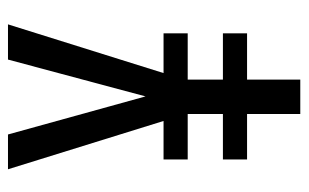

<svg xmlns="http://www.w3.org/2000/svg" viewBox="-162 -592 754 469"><g transform="rotate(-90 214.5 -357.0)"><path d="M214 -378 121 -714H36L154 -334H60V-275H171V-189H60V-130H171V0H255V-130H368V-189H255V-275H368V-334H271L390 -714H304Z"/></g></svg>

Font: Noto Sans Ethiopic ExtCond
Style: Regular
Weight: 400
Width: 2
Designer: Monotype Design Team
Foundry: Monotype Imaging Inc.
Version: Version 2.102